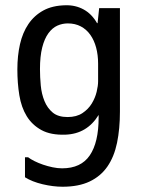

<svg xmlns="http://www.w3.org/2000/svg" viewBox="-20 -557 540 730"><path d="M353 -315Q353 -348 345.5 -376Q338 -404 323.5 -424.5Q309 -445 287.5 -456.5Q266 -468 238 -468Q217 -468 198 -459.5Q179 -451 164 -430.5Q149 -410 140.5 -376.5Q132 -343 132 -294Q132 -264 135 -232Q138 -200 149 -173Q160 -146 180.5 -129Q201 -112 237 -112Q271 -112 293.5 -127Q316 -142 329 -163.5Q342 -185 347.5 -208Q353 -231 353 -248ZM216 83Q288 83 321.5 33.5Q355 -16 355 -110V-120Q311 -48 229 -45Q173 -43 137.5 -62.5Q102 -82 81.5 -115.5Q61 -149 53.5 -195Q46 -241 46 -293Q46 -345 56 -389Q66 -433 88 -465.5Q110 -498 144.5 -517Q179 -536 229 -537Q267 -538 298 -521Q329 -504 349 -469H351L357 -526H436V-133Q436 -67 425 -14Q414 39 388.5 76Q363 113 321 133Q279 153 218 153Q182 153 142 143.5Q102 134 75 117V41H87Q96 48 111 55.5Q126 63 143.5 69Q161 75 180 79Q199 83 216 83Z"/></svg>

Font: D2Coding
Style: Regular
Weight: 400
Monospace: yes
Designer: Yong-Rak Park; Jeong-Hwan Yoon; Sang-Min Lee;
Foundry: NHN Corporation
Version: Version 1.3.2; Build 20180524